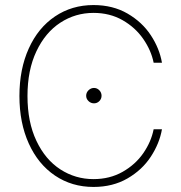

<svg xmlns="http://www.w3.org/2000/svg" viewBox="-20 -737 723 767"><path d="M353.5 -685.5Q281.2 -685.5 221.2 -646.5Q161.1 -607.4 125.5 -532.2Q89.8 -457 89.8 -353.5Q89.8 -249.5 125.5 -174.3Q161.1 -99.1 221.2 -60.3Q281.2 -21.5 353.5 -21.5Q418.5 -21.5 469.7 -50.5Q521 -79.6 552.5 -125.2Q584 -170.9 593.8 -220.7H627Q617.2 -164.1 582.5 -111.1Q547.9 -58.1 489.3 -24.2Q430.7 9.8 353.5 9.8Q267.1 9.8 199.7 -35.6Q132.3 -81.1 95 -163.6Q57.6 -246.1 57.6 -353.5Q57.6 -460.9 95 -543.5Q132.3 -626 199.7 -671.4Q267.1 -716.8 353.5 -716.8Q430.7 -716.8 489.3 -682.9Q547.9 -648.9 582.5 -596.2Q617.2 -543.5 627 -486.3H593.8Q584 -535.6 552.2 -581.5Q520.5 -627.4 469.5 -656.5Q418.5 -685.5 353.5 -685.5ZM324.2 -354.5Q324.2 -367.2 333.7 -376.5Q343.3 -385.7 355.5 -385.7Q367.7 -385.7 376.7 -376.5Q385.7 -367.2 385.7 -354.5Q385.7 -342.3 377 -333.3Q368.2 -324.2 355.5 -324.2Q342.8 -324.2 333.5 -333.3Q324.2 -342.3 324.2 -354.5Z"/></svg>

Font: Pretendard Std Thin
Style: Regular
Weight: 100
Designer: Base glyphs from Inter by Rasmus Andersson; Hangeul glyphs from Noto Sans CJK(Source Han Sans) by Jang Soo-young and Kan
Foundry: Kil Hyung-jin
Version: Version 1.309